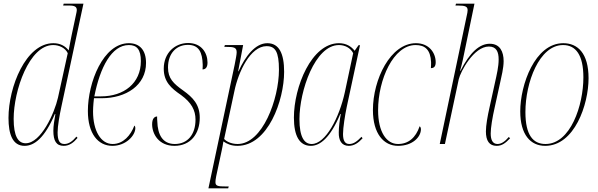

<svg xmlns="http://www.w3.org/2000/svg" viewBox="-20 -780 3241 1040"><path d="M113 10C166 10 222 -33 277 -162H280C274 -127 269 -98 269 -72C269 -17 285 10 325 10C356 10 379 -8 400 -33L394 -40C372 -14 352 0 329 0C304 0 292 -16 292 -63C292 -97 303 -158 312 -200L432 -760H325L322 -750H356C385 -750 396 -743 396 -725C396 -719 394 -712 392 -702L369 -594C365 -572 357 -537 352 -507C333 -531 306 -546 269 -546C120 -546 26 -309 26 -141C26 -53 48 10 113 10ZM119 -4C79 -4 54 -41 54 -136C54 -289 138 -536 268 -536C300 -536 333 -521 347 -492L294 -251C275 -167 202 -4 119 -4Z M589 10C662 10 713 -46 713 -86C713 -94 710 -98 708 -100C688 -47 648 0 590 0C526 0 484 -72 484 -176C484 -204 488 -240 489 -248H531C663 -248 771 -318 771 -439C771 -507 738 -546 678 -546C539 -546 456 -333 456 -179C456 -56 511 10 589 10ZM527 -258H491C522 -416 585 -536 678 -536C722 -536 743 -511 743 -449C743 -329 651 -258 527 -258Z M925 10C1012 10 1062 -55 1062 -142C1062 -214 1025 -252 972 -290C920 -327 890 -355 890 -414C890 -493 937 -537 998 -537C1058 -537 1076 -496 1078 -430C1078 -422 1078 -413 1077 -404C1094 -404 1104 -416 1104 -441C1104 -493 1072 -547 999 -547C928 -547 867 -494 867 -408C867 -337 907 -302 961 -265C1017 -224 1039 -183 1039 -132C1039 -50 995 0 927 0C861 0 834 -50 832 -123C831 -131 831 -140 831 -149C818 -149 804 -139 804 -107C804 -54 840 10 925 10Z M1251 -429 1109 240H1216L1219 230H1203C1162 230 1147 228 1147 207C1147 200 1148 190 1151 175L1181 35C1185 19 1186 8 1190 -14C1210 0 1233 10 1266 10C1432 10 1519 -237 1519 -391C1519 -490 1492 -546 1428 -546C1363 -546 1309 -476 1272 -394H1270L1297 -536H1198L1195 -526H1208C1246 -526 1262 -523 1262 -497C1262 -484 1257 -461 1251 -429ZM1267 0C1230 0 1204 -16 1194 -27L1250 -288C1271 -390 1336 -530 1424 -530C1471 -530 1491 -500 1491 -402C1491 -244 1402 0 1267 0Z M1664 10C1713 10 1769 -33 1823 -162H1826C1820 -131 1815 -91 1815 -63C1814 -20 1830 10 1869 10C1898 10 1921 -6 1944 -31L1938 -39C1914 -14 1895 0 1872 0C1848 0 1838 -19 1838 -54C1838 -88 1849 -158 1858 -200L1930 -535H1922L1901 -505C1883 -528 1856 -546 1816 -546C1667 -546 1572 -309 1572 -143C1572 -44 1602 10 1664 10ZM1668 0C1629 0 1602 -36 1602 -135C1602 -287 1686 -536 1816 -536C1848 -536 1878 -521 1893 -492L1848 -281C1818 -143 1744 0 1668 0Z M2136 10C2215 10 2260 -38 2260 -80C2260 -89 2256 -94 2253 -96C2232 -34 2192 0 2136 0C2074 0 2028 -64 2028 -183C2028 -349 2111 -536 2231 -536C2282 -536 2312 -511 2315 -443C2315 -433 2315 -422 2314 -411C2330 -411 2340 -419 2340 -443C2340 -493 2305 -546 2233 -546C2095 -546 2000 -350 2000 -184C2000 -55 2059 10 2136 10Z M2670 10C2700 10 2719 -6 2743 -31L2736 -38C2715 -13 2695 0 2675 0C2648 0 2638 -23 2638 -57C2638 -88 2647 -143 2660 -200L2689 -332C2696 -365 2708 -411 2708 -449C2708 -499 2689 -543 2633 -543C2577 -543 2525 -496 2474 -396H2472C2481 -427 2494 -486 2498 -509L2550 -760H2450L2447 -750H2462C2499 -750 2513 -745 2513 -725C2513 -717 2511 -707 2508 -694L2362 0H2390L2465 -351C2474 -391 2546 -528 2628 -528C2669 -528 2681 -499 2681 -458C2681 -419 2671 -377 2661 -332L2632 -200C2621 -152 2612 -101 2612 -68C2612 -18 2630 10 2670 10Z M2933 10C3092 10 3168 -214 3168 -356C3168 -492 3109 -546 3031 -546C2877 -546 2798 -320 2798 -177C2798 -50 2854 10 2933 10ZM2935 0C2868 0 2826 -47 2826 -173C2826 -333 2901 -536 3030 -536C3099 -536 3140 -482 3140 -361C3140 -209 3070 0 2935 0Z"/></svg>

Font: Noto Serif Display Condensed Thin
Style: Italic
Weight: 100
Width: 3
Italic angle: -12°
Designer: Monotype Design Team
Foundry: Monotype Imaging Inc.
Version: Version 2.009